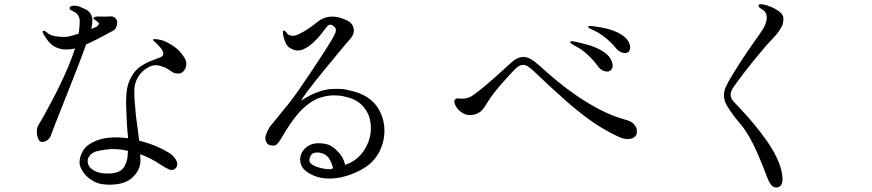

<svg xmlns="http://www.w3.org/2000/svg" viewBox="-20 -822 4040 890"><path d="M505 -680Q463 -657 432.5 -641.5Q402 -626 379 -616Q365 -576 345.5 -525.5Q326 -475 305 -422Q284 -369 265 -321Q246 -273 232.5 -238.5Q219 -204 215 -192Q210 -180 199 -172Q188 -164 176.5 -164Q165 -164 160 -173Q157 -178 153.5 -190Q150 -202 151 -222Q152 -231 157.5 -241Q163 -251 178 -276Q178 -276 189 -296Q200 -316 218 -349.5Q236 -383 256.5 -425Q277 -467 296 -512Q315 -557 328 -598Q326 -597 325 -597Q324 -597 322 -596Q283 -589 258 -596Q233 -603 218 -616.5Q203 -630 195 -643Q187 -656 183 -661Q176 -673 179 -678Q180 -680 185 -679Q190 -678 198 -671Q212 -658 237 -654Q262 -650 287 -651Q297 -652 312.5 -656.5Q328 -661 345 -666Q345 -672 346 -674Q350 -712 349.5 -727Q349 -742 339 -755Q332 -764 322 -768.5Q312 -773 306 -777Q300 -781 304 -789Q307 -794 320.5 -795.5Q334 -797 352 -790Q362 -786 378.5 -778Q395 -770 404 -750Q413 -730 403 -688Q410 -691 414.5 -692.5Q419 -694 419 -694Q420 -694 428 -699Q436 -704 437 -708Q438 -709 438.5 -712.5Q439 -716 430 -723Q429 -724 421 -729Q413 -734 413 -736Q413 -742 421.5 -744Q430 -746 440 -745.5Q450 -745 454 -745Q466 -745 473 -745Q480 -745 490 -746Q512 -748 521 -729Q525 -721 521.5 -704.5Q518 -688 505 -680ZM834 -556Q845 -538 843.5 -521.5Q842 -505 832 -493.5Q822 -482 810 -481Q792 -480 779 -488Q766 -496 756 -503Q746 -510 723 -516.5Q700 -523 680 -516Q674 -514 659 -505Q644 -496 629 -478Q614 -460 606 -431Q602 -416 602.5 -390Q603 -364 605 -343.5Q607 -323 607 -323Q609 -286 614.5 -251Q620 -216 625 -170Q681 -156 725 -134.5Q769 -113 780 -101Q800 -80 801.5 -65Q803 -50 793 -41Q781 -30 765.5 -36Q750 -42 724 -59Q699 -76 675.5 -87.5Q652 -99 630 -107Q630 -100 630.5 -93.5Q631 -87 631 -80Q632 -38 598 -3Q564 32 497 34Q446 36 414.5 18.5Q383 1 367 -22.5Q351 -46 349 -62Q346 -89 364 -122Q382 -155 438 -174Q469 -184 504 -185Q539 -186 574 -181Q570 -214 568 -252.5Q566 -291 565 -323Q564 -355 565 -367Q566 -402 572.5 -426Q579 -450 595 -476Q610 -500 634.5 -516Q659 -532 683.5 -541Q708 -550 720 -555Q738 -562 737 -574Q736 -586 725.5 -599Q715 -612 703.5 -622.5Q692 -633 690 -636Q687 -640 695.5 -640.5Q704 -641 717 -638.5Q730 -636 741 -632Q765 -622 790 -604Q815 -586 834 -556ZM570 -86Q571 -90 571.5 -100Q572 -110 573 -123Q517 -135 477.5 -129.5Q438 -124 425 -120Q404 -112 396 -101Q388 -90 387 -83Q383 -56 406 -38Q429 -20 465 -18Q507 -16 528 -25.5Q549 -35 557.5 -51.5Q566 -68 570 -86Z M1460 -158Q1479 -158 1500 -152Q1522 -145 1547 -118.5Q1572 -92 1579 -61V-58L1583 -59Q1626 -74 1654 -107Q1682 -140 1693 -181Q1704 -222 1696 -262.5Q1688 -303 1659.5 -333Q1631 -363 1579 -374Q1564 -378 1551 -379Q1538 -380 1527 -380Q1496 -380 1460 -368Q1424 -356 1384 -318.5Q1344 -281 1299 -206Q1291 -192 1281 -176Q1271 -160 1262 -152Q1258 -148 1252.5 -147.5Q1247 -147 1244 -147Q1235 -147 1227.5 -150.5Q1220 -154 1218 -158Q1206 -175 1211.5 -193Q1217 -211 1228 -230Q1230 -234 1243.5 -250Q1257 -266 1272.5 -285.5Q1288 -305 1298 -317Q1308 -330 1310 -331Q1335 -362 1363 -402Q1391 -442 1419.5 -485Q1448 -528 1473.5 -567Q1499 -606 1517 -636L1519 -640Q1527 -653 1534.5 -670.5Q1542 -688 1528 -700Q1527 -700 1526.5 -700.5Q1526 -701 1526 -701Q1522 -705 1515 -707Q1506 -709 1499 -702Q1492 -695 1487 -688Q1483 -682 1468 -663Q1453 -644 1431.5 -624Q1410 -604 1385 -593Q1378 -590 1371.5 -589Q1365 -588 1358 -588Q1344 -588 1324 -599.5Q1304 -611 1294 -653Q1291 -667 1291.5 -672.5Q1292 -678 1292 -679Q1298 -682 1302.5 -677Q1307 -672 1310 -668Q1312 -664 1320 -660Q1328 -656 1338 -656Q1343 -656 1351 -658Q1365 -662 1392 -678Q1419 -694 1454 -722Q1492 -752 1544 -743Q1560 -740 1585 -729Q1610 -718 1617 -698Q1628 -668 1601 -639Q1598 -636 1582 -617Q1566 -598 1542.5 -569.5Q1519 -541 1493 -509.5Q1467 -478 1443 -448Q1419 -418 1402.5 -395.5Q1386 -373 1381 -365L1376 -355L1386 -362Q1394 -367 1416 -379Q1438 -391 1470 -401Q1502 -411 1544 -410Q1558 -410 1572 -408.5Q1586 -407 1599 -403Q1631 -397 1661 -383Q1712 -358 1737 -313Q1762 -268 1762 -216Q1762 -164 1737.5 -117Q1713 -70 1666 -42Q1630 -20 1586 -6.5Q1542 7 1497 5.5Q1452 4 1414 -18Q1384 -35 1375.5 -59Q1367 -83 1375.5 -106Q1384 -129 1406 -144Q1428 -159 1460 -158ZM1503 -38Q1515 -37 1518 -38.5Q1521 -40 1522 -42Q1524 -44 1523 -46Q1516 -74 1502 -92Q1488 -110 1463 -114Q1459 -115 1456 -115Q1453 -115 1449 -115Q1427 -114 1420.5 -101Q1414 -88 1414 -78Q1414 -73 1419 -66Q1430 -54 1456.5 -46Q1483 -38 1503 -38Z M2623 -627Q2623 -624 2632.5 -617.5Q2642 -611 2653.5 -605Q2665 -599 2671 -595Q2693 -580 2714.5 -558.5Q2736 -537 2750 -517Q2763 -498 2779.5 -493Q2796 -488 2804 -492Q2813 -496 2817.5 -505.5Q2822 -515 2818 -530Q2812 -554 2792.5 -570.5Q2773 -587 2750 -597.5Q2727 -608 2708 -613.5Q2689 -619 2683 -620Q2675 -622 2660.5 -625.5Q2646 -629 2634.5 -630.5Q2623 -632 2623 -627ZM2706 -698Q2706 -694 2716 -689Q2726 -684 2737.5 -678.5Q2749 -673 2754 -670Q2777 -656 2798.5 -637Q2820 -618 2835 -599Q2849 -582 2864.5 -578Q2880 -574 2888 -578Q2896 -582 2899.5 -592Q2903 -602 2899 -616Q2892 -638 2872.5 -653Q2853 -668 2830.5 -677Q2808 -686 2789.5 -690Q2771 -694 2765 -695Q2757 -696 2743 -698.5Q2729 -701 2718 -701.5Q2707 -702 2706 -698ZM2087 -357Q2083 -347 2094 -328Q2105 -309 2127 -296.5Q2149 -284 2179 -291Q2202 -297 2215.5 -312.5Q2229 -328 2236 -342Q2254 -372 2278.5 -402Q2303 -432 2325 -456Q2347 -480 2359 -493Q2380 -516 2395.5 -520Q2411 -524 2424 -516Q2437 -508 2449 -497Q2527 -423 2590.5 -366Q2654 -309 2714.5 -265.5Q2775 -222 2845 -189Q2877 -174 2900 -178Q2923 -182 2930 -198Q2933 -206 2932 -219Q2931 -232 2919 -246Q2907 -260 2876 -268Q2816 -285 2760.5 -314Q2705 -343 2656 -376.5Q2607 -410 2567.5 -442.5Q2528 -475 2501 -499.5Q2474 -524 2461 -534Q2429 -560 2402.5 -558Q2376 -556 2351 -533Q2341 -524 2322 -506.5Q2303 -489 2280.5 -469Q2258 -449 2237 -431Q2216 -413 2203 -403Q2184 -389 2171 -379.5Q2158 -370 2142 -367Q2126 -363 2108.5 -365.5Q2091 -368 2087 -357Z M3580 47Q3564 48 3553.5 33.5Q3543 19 3535 -2.5Q3527 -24 3520 -42Q3494 -108 3474 -148.5Q3454 -189 3438 -212.5Q3422 -236 3409.5 -250.5Q3397 -265 3386 -279Q3363 -310 3350.5 -330.5Q3338 -351 3336 -374Q3334 -397 3345.5 -421.5Q3357 -446 3377 -478Q3411 -534 3443.5 -581.5Q3476 -629 3498.5 -660.5Q3521 -692 3524 -701Q3537 -730 3534 -746.5Q3531 -763 3524 -770Q3517 -776 3504.5 -784Q3492 -792 3498 -800Q3502 -804 3517.5 -801.5Q3533 -799 3552.5 -791Q3572 -783 3589 -771Q3613 -754 3611.5 -732Q3610 -710 3603 -698Q3590 -672 3563 -644.5Q3536 -617 3495 -567Q3460 -525 3427.5 -482.5Q3395 -440 3378 -415Q3354 -380 3381 -351Q3394 -337 3419 -310.5Q3444 -284 3474 -248Q3504 -212 3532.5 -172Q3561 -132 3581 -90Q3601 -48 3606 -10Q3610 20 3602.5 33Q3595 46 3580 47Z"/></svg>

Font: Shippori Mincho TTF
Style: Regular
Weight: 400
Version: Version 2.100